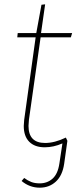

<svg xmlns="http://www.w3.org/2000/svg" viewBox="-20 -672 364 889"><path d="M114 -118Q112 -98 112 -89Q112 -10 189 -10Q233 -10 285 -35L292 -20L277 87Q269 141 238.5 169Q208 197 164 197Q117 197 80 166L92 152Q108 164 124.5 170.5Q141 177 164 177Q199 177 223.5 155Q248 133 255 85L269 -8Q228 10 187 10Q141 10 115.5 -15.5Q90 -41 90 -89Q90 -97 92 -117L145 -499H60L62 -519H148L172 -650L189 -652L170 -519H314L308 -499H168Z"/></svg>

Font: Fira Sans Thin
Style: Italic
Weight: 250
Italic angle: -8°
Designer: Carrois Corporate & Edenspiekermann AG
Foundry: Carrois Corporate GbR & Edenspiekermann AG
Version: Version 4.203